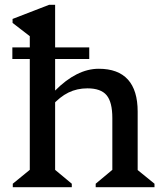

<svg xmlns="http://www.w3.org/2000/svg" viewBox="-20 -785 688 805"><path d="M381.2 0V-14.7L466.8 -86.1L451 -58V-289.9Q451 -357.1 426.9 -385.8Q402.8 -414.6 346.5 -414.6Q303.2 -414.6 267.1 -397Q230.9 -379.4 196.1 -340.2V-404.4H210.2Q301.7 -496.7 393.9 -496.7Q475.3 -496.7 516.3 -451.4Q557.2 -406.1 557.2 -317.1V-56.3L541.2 -85.1L627.7 -14.7V0ZM33.6 0V-14.7L120.9 -86L104.9 -58V-666.7L147.9 -600.1L32.7 -689V-705.6L186.3 -765H211.1V-56.3L196.1 -85.3L281 -14.7V0ZM31.8 -537.7V-586.4H354.2V-537.7Z"/></svg>

Font: Platypi Light
Style: Regular
Weight: 300
Designer: David Sargent
Foundry: Bolt Cutter Type
Version: Version 1.200